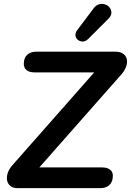

<svg xmlns="http://www.w3.org/2000/svg" viewBox="-20 -972 676 992"><path d="M499 0H69Q48 0 34.5 -10.5Q21 -21 17 -38.5Q13 -56 20 -78Q27 -100 48 -123L503 -639L505 -598H159Q132 -598 117.5 -609.5Q103 -621 103 -642Q103 -673 120.5 -689Q138 -705 167 -705H576Q601 -705 616 -694.5Q631 -684 635 -666.5Q639 -649 631.5 -627.5Q624 -606 604 -584L148 -67L145 -107H506Q533 -107 548 -96Q563 -85 563 -64Q563 -33 545.5 -16.5Q528 0 499 0ZM540 -875 436 -771Q423 -758 408.5 -757.5Q394 -757 383 -765.5Q372 -774 370 -787.5Q368 -801 378 -815L463 -928Q476 -946 492.5 -950Q509 -954 523.5 -949Q538 -944 547 -932Q556 -920 555.5 -905Q555 -890 540 -875Z"/></svg>

Font: Nunito Variable Extra Light
Style: Italic
Weight: 200
Italic angle: -9°
Designer: Vernon Adams
Foundry: Vernon Adams
Version: Version 3.602